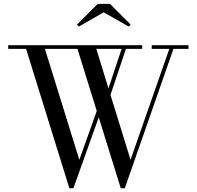

<svg xmlns="http://www.w3.org/2000/svg" viewBox="-20 -990 1044 1020"><path d="M348.5 10 118.5 -730.5H23.5V-750H735.5V-730.5H491.5L673.5 -141L879.5 -730.5H786V-750H981.5V-730.5H901.5L643 10H621.5L391.5 -730.5H218.5L401.5 -141L504.5 -430L515 -396L370 10ZM562.5 -472.5 545.5 -488 630 -742 651 -736.5ZM399 -849 389 -859.5 499 -969.5H564L674 -859.5L664 -849L531 -924.5Z"/></svg>

Font: Bodoni Moda SC
Style: Regular
Weight: 400
Designer: Owen Earl
Foundry: indestructible type
Version: Version 2.005